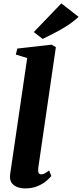

<svg xmlns="http://www.w3.org/2000/svg" viewBox="-20 -1074 472 1105"><path d="M200 -106Q198 -88.5 202.2 -79.5Q206.5 -70.5 217.5 -70.5Q225.5 -70.5 235 -74.8Q244.5 -79 262.5 -93L275.5 -61Q266 -49.5 246.8 -32.8Q227.5 -16 196.5 -2.8Q165.5 10.5 121.5 10.5Q102 10.5 82.5 3.8Q63 -3 50.2 -17.5Q37.5 -32 37.5 -56Q37.5 -61.5 38.2 -69Q39 -76.5 40 -84Q41 -91.5 42 -96L136.5 -740L71 -760L79.5 -794.5L277 -817L301.5 -802.5ZM225.5 -850 174.5 -889.5 333 -1054.5 432.5 -977Q399 -946.5 362 -923.2Q325 -900 289.8 -882.2Q254.5 -864.5 225.5 -850Z"/></svg>

Font: Merriweather 48pt Black
Style: Italic
Weight: 900
Italic angle: -7.8°
Version: Version 2.101